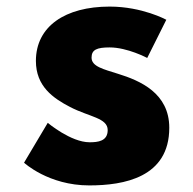

<svg xmlns="http://www.w3.org/2000/svg" viewBox="-20 -548 587 583"><path d="M313 -528C178 -528 89 -468 89 -363C89 -286 141 -250 193 -223C251 -193 307 -190 307 -153C307 -119 277 -116 252 -116C195 -116 125 -175 125 -175L53 -54C53 -54 127 15 251 15C356 15 494 -9 494 -160C494 -265 406 -303 338 -324C294 -338 258 -346 258 -373C258 -397 274 -404 313 -404C367 -404 427 -372 427 -372L485 -488C485 -488 412 -528 313 -528Z"/></svg>

Font: Sztylet
Style: Bd
Weight: 700
Foundry: Cannot Into Space Fonts, PlusOne Fonts
Version: Version 0.12